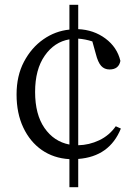

<svg xmlns="http://www.w3.org/2000/svg" viewBox="-20 -739 578 809"><path d="M49.8 -340.8Q49.8 -419.9 81.1 -479Q112.3 -538.1 162.6 -573.2Q212.9 -608.4 272.5 -614.3V-718.8H309.6V-616.2Q375 -613.3 424.3 -576.7Q473.6 -540 487.3 -482.4Q480.5 -446.3 441.4 -446.3Q419.9 -446.3 406.2 -461.4Q392.6 -476.6 383.8 -511.7L369.1 -564.5Q338.9 -574.2 309.6 -576.2V-127Q355.5 -127.9 397.9 -147.9Q440.4 -168 467.8 -207L489.3 -197.3Q441.4 -79.1 309.6 -69.3V49.8H272.5V-68.4Q206.1 -72.3 156.2 -106.9Q106.4 -141.6 78.1 -201.7Q49.8 -261.7 49.8 -340.8ZM127.9 -351.6Q127.9 -256.8 167.5 -199.7Q207 -142.6 272.5 -129.9V-573.2Q209 -562.5 168.5 -504.4Q127.9 -446.3 127.9 -351.6Z"/></svg>

Font: GenEi Koburi Mincho v6
Style: Regular
Weight: 400
Designer: o_tamon (Modified)
Foundry: o_tamon / Adobe Systems Incorporated
Version: Version 6.1